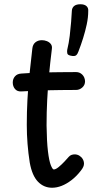

<svg xmlns="http://www.w3.org/2000/svg" viewBox="-20 -875 448 903"><path d="M132 -646Q134 -666 146.5 -676Q159 -686 177 -686Q189 -686 200.5 -681.5Q212 -677 219 -668Q226 -659 224 -645Q216 -581 210.5 -522Q205 -463 202 -405Q199 -347 199 -285Q200 -209 205.5 -163.5Q211 -118 219 -98Q227 -78 233 -78Q242 -78 256 -89.5Q270 -101 283.5 -115.5Q297 -130 303 -137Q309 -144 316.5 -146.5Q324 -149 331 -149Q343 -149 353 -143Q363 -137 369 -127Q375 -117 375 -105Q375 -98 371.5 -90Q368 -82 360 -72Q340 -46 316.5 -28Q293 -10 270 -1Q247 8 225 8Q186 8 158.5 -20.5Q131 -49 120 -110Q113 -154 109.5 -198.5Q106 -243 106 -288Q106 -349 109 -405Q112 -461 118 -519.5Q124 -578 132 -646ZM80 -445Q61 -444 50.5 -456.5Q40 -469 40 -487Q40 -504 50.5 -516Q61 -528 80 -529Q106 -531 134.5 -532.5Q163 -534 194 -534.5Q225 -535 261 -535.5Q297 -536 338 -536Q355 -536 367 -524Q379 -512 380 -493Q380 -475 367 -463.5Q354 -452 338 -452Q296 -452 266 -451.5Q236 -451 209 -450.5Q182 -450 152 -448.5Q122 -447 80 -445ZM313 -613Q298 -616 296.5 -624Q295 -632 296 -640Q304 -673 308 -707Q312 -741 314.5 -772Q317 -803 318 -825Q319 -839 329 -847Q339 -855 358 -855Q377 -855 386.5 -846.5Q396 -838 395 -824Q395 -793 388 -760.5Q381 -728 371 -696Q361 -664 349 -633Q345 -621 338 -615Q331 -609 313 -613Z"/></svg>

Font: Playpen Sans Arabic
Style: Regular
Weight: 400
Designer: Azza Alameddine, Laura Meseguer, Veronika Burian, José Scaglione
Foundry: TypeTogether
Version: Version 2.000